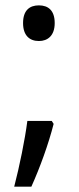

<svg xmlns="http://www.w3.org/2000/svg" viewBox="-20 -566 293 716"><path d="M66 -480C66 -434 90 -413 125 -413C158 -413 184 -433 184 -480C184 -527 160 -546 125 -546C90 -546 66 -527 66 -480ZM180 -104 173 -115H82C73 -45 53 53 33 130H97C129 59 161 -29 180 -104Z"/></svg>

Font: Noto Sans Armenian SemiCondensed
Style: Regular
Weight: 400
Width: 4
Designer: Monotype Design Team
Foundry: Monotype Imaging Inc.
Version: Version 2.008